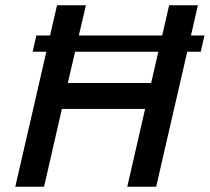

<svg xmlns="http://www.w3.org/2000/svg" viewBox="-20 -710 797 730"><path d="M757.3 -575.2 743.2 -513.2H691.9L573.7 0H463.9L531.7 -295.9H215.3L147.5 0H38.1L156.2 -513.2H104L118.2 -575.2H170.4L196.8 -689.9H306.6L279.8 -575.2H596.7L623 -689.9H732.4L706.1 -575.2ZM554.7 -394.5 582 -513.2H265.6L237.8 -394.5Z"/></svg>

Font: HK Grotesk SemiBold Italic
Style: Regular
Weight: 600
Italic angle: -13°
Designer: Alfredo Marco Pradil and Stefan Peev
Foundry: Hanken Design Co.
Version: Version 1.000;PS 001.000;hotconv 1.0.88;makeotf.lib2.5.64775